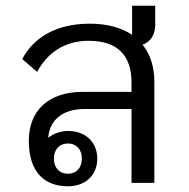

<svg xmlns="http://www.w3.org/2000/svg" viewBox="-20 -641 661 673"><path d="M441 0H521V-354C521 -407 507 -450 480 -484C508 -495 524 -519 524 -553V-621H443V-519C405 -544 356 -558 295 -558C170 -558 95 -504 58 -434L110 -389C146 -455 205 -498 291 -498C390 -498 441 -449 441 -351V-319H270C151 -319 81 -254 81 -148C81 -37 136 12 219 12C278 12 321 -26 321 -85C321 -144 278 -182 219 -182C193 -182 168 -173 149 -158C154 -222 201 -259 277 -259H441ZM218 -32C188 -32 169 -53 169 -85C169 -117 188 -138 218 -138C248 -138 267 -117 267 -85C267 -53 248 -32 218 -32Z"/></svg>

Font: IBM Plex Thai Looped
Style: Regular
Weight: 400
Designer: Mike Abbink, Paul van der Laan, Pieter van Rosmalen, Ben Mitchell, Mark Frömberg
Foundry: Bold Monday
Version: Version 1.0